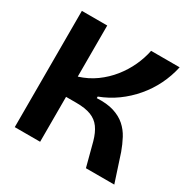

<svg xmlns="http://www.w3.org/2000/svg" viewBox="-150 -802 935 944"><g transform="rotate(30 317.5 -330.0)"><path d="M52 0V-660H196V-370Q248 -386 290 -416.5Q332 -447 363.5 -486.5Q395 -526 415.5 -570.5Q436 -615 445 -660H607Q595 -605 570.5 -555Q546 -505 509.5 -462Q473 -419 428 -386.5Q383 -354 330 -334V-325Q387 -328 426.5 -315.5Q466 -303 492.5 -279.5Q519 -256 536 -224Q553 -192 566 -156L617 0H456L421 -133Q409 -176 389.5 -203Q370 -230 337.5 -242.5Q305 -255 254 -255H196V0Z"/></g></svg>

Font: Bricolage Grotesque 72pt
Style: Bold
Weight: 700
Designer: Mathieu Triay
Foundry: Atelier Triay
Version: Version 1.001;gftools[0.9.33.dev8+g029e19f]